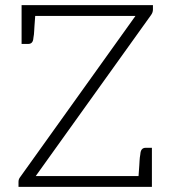

<svg xmlns="http://www.w3.org/2000/svg" viewBox="-20 -727 673 747"><path d="M575 -690V-707H64V-556H89C103 -556 109 -564 110 -580C110 -581 111 -586 112 -593C113 -600 113 -611 114 -624C115 -637 116 -650 117 -665H507L57 -36C53 -30 52 -25 52 -19V0H571V-152H547C533 -152 527 -143 526 -127C526 -126 525 -121 524 -114C523 -107 523 -97 522 -84C521 -71 520 -57 519 -42H119L568 -669C573 -676 575 -683 575 -690Z"/></svg>

Font: SVN-Aleo
Style: Light
Weight: 300
Designer: Alessio Laiso
Version: Version 1.2.2